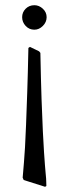

<svg xmlns="http://www.w3.org/2000/svg" viewBox="-20 -495 265 737"><path d="M65 -429Q65 -448 78.5 -461.5Q92 -475 112 -475Q130 -475 144.5 -461.5Q159 -448 159 -429Q159 -410 144.5 -395.5Q130 -381 112 -381Q92 -381 78.5 -395.5Q65 -410 65 -429ZM153 222 71 196 67 187Q68 177 69 163.5Q70 150 72 127.5Q74 105 76 70.5Q78 36 80 -15.5Q82 -67 84.5 -139.5Q87 -212 89 -311L95 -315L130 -298L135 -292Q137 -188 139.5 -114.5Q142 -41 144.5 9Q147 59 149 89.5Q151 120 152.5 138.5Q154 157 155 168Q156 179 157 190Q157 195 157.5 202.5Q158 210 158 219Z"/></svg>

Font: Quattrocento
Style: Regular
Weight: 400
Designer: Pablo Impallari
Foundry: Pablo Impallari, Igino Marini, Branda Gallo
Version: Version 2.000